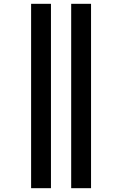

<svg xmlns="http://www.w3.org/2000/svg" viewBox="-20 -843 640 1006"><path d="M353 143V-823H457V143ZM143 143V-823H247V143Z"/></svg>

Font: Iosevka SS04 Extended
Style: Bold
Weight: 700
Width: 7
Monospace: yes
Designer: Belleve Invis
Foundry: Belleve Invis
Version: Version 19.0.0; ttfautohint (v1.8.4)